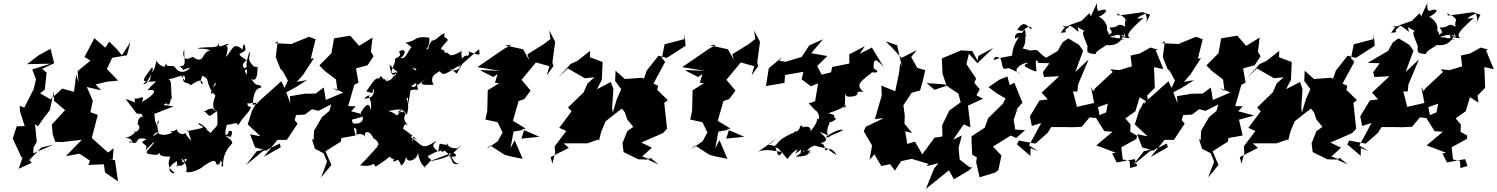

<svg xmlns="http://www.w3.org/2000/svg" viewBox="-20 -1022 9566 1227"><path d="M700 -1 706 -74 671 -47 571 -136 567 -142 605 -288 558 -305 573 -378 535 -466 626 -445 591 -482 663 -500 735 -507 663 -581 697 -652 648 -644 791 -669 814 -753 759 -669 725 -710 678 -756 653 -717 583 -778 520 -658 558 -635 476 -567 482 -496 467 -546 453 -435 378 -456 303 -387 236 -426 266 -449 278 -558 249 -582 326 -618 303 -710 226 -668 153 -612 304 -615 186 -578 210 -515 195 -452 135 -334 106 -346 108 -309 138 -216 87 -215 61 -137 117 -17 124 -14 99 57 183 18 167 1 244 -79 322 -98 193 -42 194 -78 215 -117 204 -227 223 -215 263 -273 298 -317 324 -437 325 -378 396 -318 311 -226 317 -163 333 -116 376 -114 503 -129 401 -24 488 -40 555 5 545 32 644 28 651 80 734 137 715 1 672 0Z M1044 -349C1004 -343 1051 -375 1051 -352C1080 -357 1063 -412 1079 -385C1069 -453 1083 -522 1051 -514C1130 -528 1170 -566 1162 -506C1112 -579 1116 -540 1150 -537C1146 -471 1176 -508 1198 -477C1273 -528 1270 -503 1277 -484C1237 -491 1295 -545 1264 -570C1210 -553 1231 -560 1253 -548C1326 -512 1289 -530 1329 -443C1355 -461 1324 -462 1379 -517C1302 -465 1308 -537 1311 -481C1413 -507 1326 -476 1328 -420C1347 -449 1362 -380 1362 -426C1351 -392 1321 -331 1367 -311C1307 -277 1333 -268 1285 -312C1259 -285 1309 -333 1337 -328C1363 -315 1370 -297 1368 -307C1374 -195 1369 -227 1332 -180C1310 -156 1343 -170 1304 -189C1311 -193 1254 -249 1245 -230C1295 -205 1295 -207 1176 -184C1183 -206 1180 -181 1203 -122C1182 -144 1172 -154 1164 -174C1153 -149 1098 -180 1115 -199C1068 -161 1039 -212 1082 -174C995 -137 986 -188 989 -172C918 -116 998 -215 998 -158C964 -264 1015 -275 984 -216C961 -269 967 -281 973 -238L966 -294L1089 -342ZM870 -349C872 -312 876 -354 871 -353C834 -290 841 -296 893 -294C862 -289 926 -262 948 -263C923 -272 860 -306 860 -224C874 -229 883 -179 829 -176C882 -205 806 -129 765 -143C866 -137 802 -89 807 -120C885 -80 822 -157 917 -133C845 -96 942 -115 908 -59C951 -103 973 -130 962 -107C920 -48 880 -40 977 -32C937 -45 988 -9 1013 -62C984 -28 1013 -22 1062 -21C1086 -30 1019 34 1097 82C1086 95 1020 61 1111 7C1107 41 1132 61 1103 30C1121 45 1173 39 1159 -5C1198 -17 1144 49 1141 -9C1164 6 1184 70 1167 69C1176 98 1268 56 1279 41C1330 6 1356 -8 1361 24C1388 53 1397 -34 1391 11C1412 1 1380 52 1406 40C1400 -52 1460 -98 1460 -102C1476 -112 1447 -138 1417 -156C1469 -137 1440 -165 1452 -142C1484 -206 1438 -176 1441 -188C1448 -163 1399 -125 1431 -228C1433 -207 1441 -242 1391 -230C1449 -208 1494 -256 1502 -221C1548 -297 1559 -284 1585 -337C1541 -351 1584 -337 1546 -377C1556 -350 1528 -364 1507 -364C1569 -355 1592 -366 1592 -363C1657 -371 1628 -359 1595 -351C1600 -432 1615 -457 1650 -463C1653 -481 1608 -483 1617 -481C1591 -502 1585 -526 1574 -534C1605 -488 1630 -517 1625 -601C1639 -571 1619 -604 1606 -594C1546 -649 1586 -662 1574 -693C1540 -581 1564 -618 1557 -544C1523 -595 1581 -566 1554 -595C1549 -572 1506 -604 1557 -637C1469 -691 1531 -673 1549 -704C1542 -771 1531 -724 1531 -705C1469 -758 1468 -706 1422 -656C1463 -772 1386 -707 1444 -740C1411 -747 1372 -696 1379 -753C1374 -705 1337 -728 1243 -715C1255 -705 1291 -718 1325 -698C1283 -701 1275 -627 1286 -685C1268 -597 1207 -670 1209 -658C1134 -612 1151 -711 1158 -700C1153 -646 1179 -594 1128 -600C1184 -553 1111 -574 1197 -590C1130 -522 1091 -604 1099 -592C1081 -614 1039 -582 1042 -621C1041 -601 1051 -651 1020 -565C1086 -609 1016 -571 979 -634C961 -533 950 -591 939 -513C900 -471 874 -477 924 -507C964 -574 960 -592 949 -589C888 -504 869 -494 978 -502C922 -452 917 -433 923 -445C986 -457 981 -424 887 -370C909 -428 873 -384 841 -393C838 -352 861 -367 783 -389L851 -300Z M1832 -283 1846 -285 1929 -290 1974 -324 2016 -314 2097 -355 2085 -313 2038 -274 1987 -187 1984 -127 1973 -133 1993 -71 2048 -43 2070 11 2032 112 2098 32 2060 -55 2158 -117 2162 -140 2252 -156 2229 -257 2326 -284 2224 -311 2253 -343 2205 -344 2244 -480 2271 -494 2255 -585 2329 -605 2367 -663 2350 -691 2361 -782 2275 -729 2218 -794 2115 -777 2098 -682 2021 -604 2055 -569 2127 -514 2137 -440 2105 -461 2174 -431 2062 -383 2049 -463 1997 -424 1926 -423 1832 -407 1836 -361 1809 -432 1864 -461 1942 -510 1877 -499 1917 -544 1986 -650 1966 -647 1997 -771 1955 -787 1844 -742 1859 -740 1736 -746 1755 -759 1742 -657 1772 -582 1787 -567 1820 -507 1798 -460 1778 -503 1634 -374 1623 -357 1624 -374 1590 -313 1563 -227 1645 -151 1578 -164 1610 -80 1684 -59 1698 -72 1621 -56 1552 33 1660 -56 1714 -78 1768 -105 1774 -81 1665 -19 1753 -128H1813L1882 -232L1863 -254L1873 -289L1844 -324Z M2849 -19 2932 -96 2893 -67C2907 -72 2893 -50 2900 -74C2825 -74 2833 -125 2845 -96C2776 -98 2794 -126 2781 -53C2714 -103 2774 -109 2767 -121C2673 -60 2684 -92 2613 -140C2595 -148 2636 -181 2616 -116C2618 -109 2599 -175 2670 -107C2579 -192 2570 -183 2544 -211C2538 -171 2544 -183 2552 -191C2566 -226 2563 -235 2587 -221C2533 -280 2593 -291 2562 -304C2568 -322 2477 -278 2553 -327C2493 -259 2546 -287 2459 -314C2506 -314 2546 -345 2580 -289C2607 -379 2560 -401 2587 -396C2590 -332 2587 -346 2603 -444C2662 -464 2657 -419 2642 -489C2629 -442 2606 -480 2578 -488C2572 -485 2656 -423 2607 -474C2637 -479 2685 -532 2598 -609C2586 -596 2667 -579 2632 -573C2631 -560 2595 -547 2625 -498C2669 -471 2623 -466 2727 -539C2645 -481 2662 -478 2751 -480C2720 -537 2771 -554 2791 -567C2814 -535 2824 -546 2924 -610C2918 -546 2824 -585 2869 -577L2899 -551L2936 -615L3042 -708C3042 -672 3065 -658 2970 -695C2996 -676 2951 -659 2967 -642C2983 -676 2946 -682 2915 -621C2977 -604 2922 -678 2908 -591C2957 -638 2909 -689 2939 -700C2823 -635 2870 -693 2821 -685C2823 -726 2758 -674 2841 -764C2842 -786 2808 -772 2822 -810C2779 -793 2782 -771 2739 -761C2702 -712 2719 -685 2741 -717C2667 -700 2729 -694 2724 -781C2624 -796 2649 -759 2571 -750C2617 -720 2609 -709 2627 -727C2587 -726 2584 -633 2536 -654C2563 -653 2585 -717 2539 -698C2513 -681 2570 -677 2504 -646C2517 -618 2440 -528 2518 -564C2501 -564 2518 -513 2522 -564C2486 -520 2477 -553 2469 -611C2511 -553 2550 -572 2490 -530C2493 -521 2443 -485 2459 -525C2458 -467 2435 -540 2435 -511C2392 -575 2413 -490 2421 -526C2374 -519 2382 -527 2321 -438C2375 -423 2353 -422 2367 -457C2383 -381 2296 -394 2307 -391C2352 -436 2306 -385 2344 -418C2326 -391 2365 -384 2348 -318C2341 -381 2310 -344 2285 -301C2332 -236 2250 -214 2203 -248C2245 -168 2264 -235 2257 -161C2280 -172 2313 -164 2320 -135C2293 -178 2337 -204 2367 -138C2334 -152 2410 -129 2397 -89C2345 -111 2402 -73 2413 -111C2408 -102 2326 -9 2281 35C2391 49 2350 2 2381 43C2490 -29 2500 -37 2437 -56C2503 23 2506 -9 2528 -8C2512 -32 2448 49 2547 -16C2478 -36 2548 18 2540 30C2537 44 2573 26 2577 -38C2563 33 2647 4 2651 -46C2652 -48 2660 32 2700 47C2675 63 2714 26 2730 8C2738 -30 2737 16 2713 -24C2810 -77 2758 -40 2800 -61C2812 -30 2808 -75 2831 -51C2895 -1 2861 12 2917 27C2853 28 2886 15 2852 -22C2891 -14 2913 -31 2873 -47C2845 -22 2834 -13 2716 12L2863 -43Z M3067 -563 3132 -530 3160 -549 3143 -493 3169 -490 3097 -445 3094 -314 3082 -258 3160 -241 3195 -169 3199 -204 3191 -174 3161 -119 3088 -69 3113 -92 3206 -32 3255 -20 3320 -7 3269 -126 3242 -74 3262 -181 3330 -193 3312 -136 3427 -148 3314 -197 3340 -200 3258 -250 3294 -376 3331 -389 3371 -443 3313 -512 3405 -623 3491 -599 3474 -540 3517 -600 3510 -622 3528 -755 3490 -827 3498 -773 3455 -740 3351 -675 3361 -639 3323 -707 3206 -733 3247 -736 3200 -709 3031 -593 3177 -569 3049 -575Z M4140 -1 4084 -22 4146 -78 4078 -111 4216 -171 4243 -199 4225 -365 4248 -382 4180 -448 4186 -474 4156 -488 4231 -627 4210 -650 4227 -739 4354 -772 4355 -810 4361 -729 4241 -652 4188 -666 4113 -571 4095 -519 4082 -525 3973 -517 3914 -570 3911 -505 3950 -452 3922 -389 3896 -302 3892 -336 3900 -453 3884 -498 3795 -452 3826 -512 3831 -626 3750 -656 3751 -697 3670 -633 3626 -613 3545 -522 3608 -585 3718 -522 3779 -528 3735 -489 3710 -432 3610 -335 3633 -311 3554 -205 3599 -185 3525 -87 3528 -45 3510 24 3499 -18 3615 -77 3582 -106H3734L3802 -130L3808 -124L3822 -179L3850 -247L3960 -333L4004 -257L4025 -216L4023 -265L3970 -327L3934 -353L3974 -303L3988 -259L4047 -187L4060 -138L4055 -231L3989 -184L3986 -177L3958 -107L3965 -50L4059 -4L4118 -2L4137 -13L4190 29L4110 -6Z M4376 -563 4441 -530 4469 -549 4452 -493 4478 -490 4406 -445 4403 -314 4391 -258 4469 -241 4504 -169 4508 -204 4500 -174 4470 -119 4397 -69 4422 -92 4515 -32 4564 -20 4629 -7 4578 -126 4551 -74 4571 -181 4639 -193 4621 -136 4736 -148 4623 -197 4649 -200 4567 -250 4603 -376 4640 -389 4680 -443 4622 -512 4714 -623 4800 -599 4783 -540 4826 -600 4819 -622 4837 -755 4799 -827 4807 -773 4764 -740 4660 -675 4670 -639 4632 -707 4515 -733 4556 -736 4509 -709 4340 -593 4486 -569 4358 -575Z M5188 -319C5223 -301 5219 -241 5199 -265C5212 -249 5171 -190 5136 -161C5183 -193 5155 -225 5105 -208C5116 -226 5093 -222 5090 -206C5097 -205 5065 -164 5056 -186C5100 -182 4983 -162 4942 -99C4944 -102 4907 -76 4955 -76C4876 -124 4857 -57 4942 -136L4824 -51C4882 -79 4959 -48 4983 -51C4952 -19 4957 -17 4934 -83C4941 -94 4978 -46 5012 -6C5059 -62 5038 -44 5117 -94C5061 -79 5087 -69 5060 -39C5150 -91 5121 -126 5105 -87C5083 -2 5103 -4 5115 -63C5126 -34 5159 -90 5064 -20C5163 -25 5143 -40 5159 -74C5145 1 5171 -57 5149 -61C5122 -40 5154 -107 5233 -91C5229 -120 5190 -85 5178 -94C5283 -60 5291 -88 5327 -31C5249 -72 5291 -76 5273 -72C5235 -37 5271 -98 5223 -107C5263 -119 5280 -127 5219 -178C5232 -177 5313 -140 5256 -144C5341 -212 5374 -187 5372 -193C5287 -148 5307 -170 5278 -146C5238 -201 5314 -252 5264 -251C5286 -220 5365 -283 5289 -265C5317 -251 5329 -296 5277 -295C5290 -313 5305 -298 5389 -349C5366 -309 5382 -320 5381 -411C5386 -449 5373 -403 5406 -404C5467 -405 5469 -423 5452 -465C5386 -410 5471 -445 5500 -434C5437 -483 5491 -507 5553 -560C5639 -550 5531 -606 5563 -578C5561 -646 5571 -658 5627 -594L5552 -718L5474 -678L5507 -727L5407 -674L5408 -616L5298 -594L5273 -476L5288 -503L5306 -563L5231 -545L5202 -600L5267 -664L5164 -682L5240 -771L5152 -732L5103 -658L5000 -627L4960 -634L4979 -657L4893 -586L4875 -472L4993 -492L4997 -543L5114 -563L5103 -515L5162 -471L5208 -489L5187 -362L5233 -388L5148 -362Z M5952 -142 5874 -36 5827 -117 5778 -102 5765 -183 5809 -172 5760 -232 5762 -284 5752 -359 5751 -346 5806 -429 5860 -444 5877 -504 5893 -574 5842 -588 5803 -658 5838 -701 5741 -652 5678 -720 5640 -758 5713 -733 5744 -596 5733 -620 5725 -554 5701 -439 5612 -475 5615 -412 5571 -261 5628 -267 5513 -212 5500 -183 5554 -91 5557 -116 5537 0 5568 -36 5612 39 5668 27 5699 68 5739 8 5806 -7 5915 26 5899 40 6019 11 5988 9 5950 54 5897 185 6045 66 6076 124 6081 121 6169 69 6195 47 6179 48 6113 -2 6106 -77 6126 -156 6071 -129 6140 -229 6113 -239 6182 -208 6166 -347 6262 -391 6220 -413 6241 -452 6206 -493 6218 -520 6156 -613 6172 -679 6226 -618 6328 -716 6233 -665 6227 -635 6193 -696 6122 -700 5999 -649 6003 -552 6029 -474 5952 -448 5902 -491 6016 -483 6105 -423 6119 -368 6047 -316 6001 -222 6003 -150Z M6367 -513 6297 -465 6351 -425 6406 -393 6390 -360 6295 -267 6273 -206 6189 -151V-110L6193 -34L6223 -15L6218 13L6240 111L6340 81L6360 65L6380 -28L6326 -85L6439 -156L6474 -140L6531 -190L6468 -194L6458 -257L6483 -329L6448 -292L6514 -366L6462 -494L6421 -471L6433 -476L6418 -533ZM6531 -830C6509 -819 6562 -876 6573 -839C6561 -822 6531 -918 6481 -830C6538 -822 6497 -819 6526 -832C6514 -811 6452 -753 6449 -671C6458 -661 6363 -659 6331 -636C6332 -672 6363 -657 6376 -645C6392 -595 6375 -563 6441 -595C6369 -594 6403 -606 6501 -550C6438 -565 6507 -624 6553 -621C6513 -603 6522 -599 6578 -573C6622 -556 6595 -566 6600 -638C6657 -591 6665 -650 6668 -651C6587 -703 6641 -711 6536 -695C6597 -699 6517 -709 6516 -713C6546 -762 6522 -789 6540 -798C6508 -822 6459 -817 6467 -775L6535 -808Z M7154 -918C7192 -889 7161 -897 7171 -851C7116 -883 7140 -845 7070 -846C7113 -779 7076 -766 7167 -769C7165 -777 7073 -756 7100 -826C7042 -783 7082 -799 7053 -829C7064 -850 7038 -911 6985 -919C6978 -892 7068 -948 7046 -958C7014 -972 6988 -916 6990 -1002L6951 -917L6942 -938L6892 -889L6798 -856L6768 -855C6804 -841 6798 -864 6814 -853C6751 -808 6832 -821 6759 -812C6797 -873 6812 -872 6872 -818C6870 -859 6851 -854 6911 -824C6877 -815 6943 -731 6939 -676C6987 -793 6911 -749 6932 -685C6975 -735 6878 -683 6982 -676C6977 -702 7098 -748 7035 -737C7136 -715 7160 -790 7166 -810C7180 -756 7166 -784 7130 -808C7143 -774 7154 -771 7071 -786C7192 -827 7129 -753 7211 -837C7145 -796 7154 -774 7201 -779C7164 -801 7226 -849 7287 -908C7257 -902 7213 -895 7302 -936C7300 -920 7321 -911 7299 -866L7330 -928L7282 -944L7216 -935L7199 -932L7122 -923L7118 -937ZM7155 -3 7146 -81 7243 -134 7246 -155 7203 -180 7205 -226 7147 -295 7154 -253 7236 -311 7263 -401 7318 -366 7311 -411 7360 -461 7355 -593 7415 -580 7366 -700 7379 -705 7332 -718 7263 -680 7205 -667 7213 -598 7134 -574 7075 -579 7091 -562 6980 -459 6966 -439 6952 -467 6972 -364 6862 -339 6837 -438 6865 -437 6870 -483 6937 -642 6852 -562 6902 -698 6876 -735 6807 -777 6771 -752 6739 -696 6608 -620 6686 -618 6645 -561 6652 -530 6749 -535 6637 -430 6676 -387 6623 -380 6562 -279 6574 -217 6634 -236 6556 -92 6615 -57 6566 -75 6565 -26 6479 -99 6491 -124 6597 -104 6675 -173 6698 -210H6776L6836 -209L6893 -212L6943 -272L7011 -265L6997 -337L7110 -378L7067 -396L7049 -304L6980 -275L7037 -184L7090 -180L6986 -93L7110 -46L7087 -41L7116 16L7232 -5L7247 39L7202 52L7199 7Z M7501 -283 7515 -285 7598 -290 7643 -324 7685 -314 7766 -355 7754 -313 7707 -274 7656 -187 7653 -127 7642 -133 7662 -71 7717 -43 7739 11 7701 112 7767 32 7729 -55 7827 -117 7831 -140 7921 -156 7898 -257 7995 -284 7893 -311 7922 -343 7874 -344 7913 -480 7940 -494 7924 -585 7998 -605 8036 -663 8019 -691 8030 -782 7944 -729 7887 -794 7784 -777 7767 -682 7690 -604 7724 -569 7796 -514 7806 -440 7774 -461 7843 -431 7731 -383 7718 -463 7666 -424 7595 -423 7501 -407 7505 -361 7478 -432 7533 -461 7611 -510 7546 -499 7586 -544 7655 -650 7635 -647 7666 -771 7624 -787 7513 -742 7528 -740 7405 -746 7424 -759 7411 -657 7441 -582 7456 -567 7489 -507 7467 -460 7447 -503 7303 -374 7292 -357 7293 -374 7259 -313 7232 -227 7314 -151 7247 -164 7279 -80 7353 -59 7367 -72 7290 -56 7221 33 7329 -56 7383 -78 7437 -105 7443 -81 7334 -19 7422 -128H7482L7551 -232L7532 -254L7542 -289L7513 -324Z M8544 -1 8488 -22 8550 -78 8482 -111 8620 -171 8647 -199 8629 -365 8652 -382 8584 -448 8590 -474 8560 -488 8635 -627 8614 -650 8631 -739 8758 -772 8759 -810 8765 -729 8645 -652 8592 -666 8517 -571 8499 -519 8486 -525 8377 -517 8318 -570 8315 -505 8354 -452 8326 -389 8300 -302 8296 -336 8304 -453 8288 -498 8199 -452 8230 -512 8235 -626 8154 -656 8155 -697 8074 -633 8030 -613 7949 -522 8012 -585 8122 -522 8183 -528 8139 -489 8114 -432 8014 -335 8037 -311 7958 -205 8003 -185 7929 -87 7932 -45 7914 24 7903 -18 8019 -77 7986 -106H8138L8206 -130L8212 -124L8226 -179L8254 -247L8364 -333L8408 -257L8429 -216L8427 -265L8374 -327L8338 -353L8378 -303L8392 -259L8451 -187L8464 -138L8459 -231L8393 -184L8390 -177L8362 -107L8369 -50L8463 -4L8522 -2L8541 -13L8594 29L8514 -6Z M9265 -918C9303 -889 9272 -897 9282 -851C9227 -883 9251 -845 9181 -846C9224 -779 9187 -766 9278 -769C9276 -777 9184 -756 9211 -826C9153 -783 9193 -799 9164 -829C9175 -850 9149 -911 9096 -919C9089 -892 9179 -948 9157 -958C9125 -972 9099 -916 9101 -1002L9062 -917L9053 -938L9003 -889L8909 -856L8879 -855C8915 -841 8909 -864 8925 -853C8862 -808 8943 -821 8870 -812C8908 -873 8923 -872 8983 -818C8981 -859 8962 -854 9022 -824C8988 -815 9054 -731 9050 -676C9098 -793 9022 -749 9043 -685C9086 -735 8989 -683 9093 -676C9088 -702 9209 -748 9146 -737C9247 -715 9271 -790 9277 -810C9291 -756 9277 -784 9241 -808C9254 -774 9265 -771 9182 -786C9303 -827 9240 -753 9322 -837C9256 -796 9265 -774 9312 -779C9275 -801 9337 -849 9398 -908C9368 -902 9324 -895 9413 -936C9411 -920 9432 -911 9410 -866L9441 -928L9393 -944L9327 -935L9310 -932L9233 -923L9229 -937ZM9266 -3 9257 -81 9354 -134 9357 -155 9314 -180 9316 -226 9258 -295 9265 -253 9347 -311 9374 -401 9429 -366 9422 -411 9471 -461 9466 -593 9526 -580 9477 -700 9490 -705 9443 -718 9374 -680 9316 -667 9324 -598 9245 -574 9186 -579 9202 -562 9091 -459 9077 -439 9063 -467 9083 -364 8973 -339 8948 -438 8976 -437 8981 -483 9048 -642 8963 -562 9013 -698 8987 -735 8918 -777 8882 -752 8850 -696 8719 -620 8797 -618 8756 -561 8763 -530 8860 -535 8748 -430 8787 -387 8734 -380 8673 -279 8685 -217 8745 -236 8667 -92 8726 -57 8677 -75 8676 -26 8590 -99 8602 -124 8708 -104 8786 -173 8809 -210H8887L8947 -209L9004 -212L9054 -272L9122 -265L9108 -337L9221 -378L9178 -396L9160 -304L9091 -275L9148 -184L9201 -180L9097 -93L9221 -46L9198 -41L9227 16L9343 -5L9358 39L9313 52L9310 7Z"/></svg>

Font: Hussar Lance
Style: Italic
Weight: 700
Foundry: Cannot Into Space Fonts, PlusOne Fonts
Version: Version 2.27